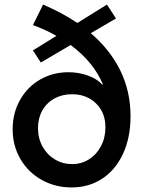

<svg xmlns="http://www.w3.org/2000/svg" viewBox="-20 -823 633 851"><path d="M36.1 -250Q36.1 -321.8 68.6 -379.6Q101.1 -437.5 157.5 -470.2Q213.9 -502.9 283.2 -502.9Q328.6 -502.9 369.4 -488.3Q410.2 -473.6 433.1 -448.2H436.5Q395.5 -547.4 293 -623.5L161.1 -545.9L126 -599.6L230 -664.1Q184.1 -690.4 126 -711.9L170.9 -802.7Q257.3 -765.6 322.8 -721.2L454.1 -802.7L494.1 -741.2L382.3 -675.8Q466.8 -604 512.5 -512Q558.1 -419.9 558.6 -308.6Q558.6 -212.9 525.1 -141.1Q491.7 -69.3 432.6 -30.8Q373.5 7.8 296.9 7.8Q225.1 7.8 165.3 -25.4Q105.5 -58.6 70.8 -117.7Q36.1 -176.8 36.1 -250ZM447.3 -258.8Q447.3 -303.2 427.5 -336.7Q407.7 -370.1 374 -387.9Q340.3 -405.8 298.8 -405.3Q255.9 -405.3 221.4 -386.5Q187 -367.7 167.7 -333.5Q148.4 -299.3 148.4 -254.9Q148.4 -209.5 168.7 -173.1Q189 -136.7 223.6 -116.2Q258.3 -95.7 299.8 -95.7Q340.8 -95.7 374.5 -116.9Q408.2 -138.2 427.7 -175.5Q447.3 -212.9 447.3 -258.8Z"/></svg>

Font: Reddit Sans Strawberry SemiBold
Style: Regular
Weight: 600
Designer: Stephen Hutchings
Foundry: Reddit
Version: Version 1.013